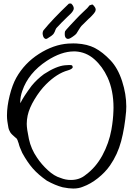

<svg xmlns="http://www.w3.org/2000/svg" viewBox="-20 -1090 774 1115"><path d="M379.9 -1068.8Q389.2 -1070.8 394 -1068.8Q402.8 -1061 406.2 -1051.8Q411.6 -1039.1 403.8 -1027.3Q403.3 -1026.4 400.9 -1022.7Q398.4 -1019 397.5 -1018.1Q395 -1014.6 390.6 -1010.3Q386.2 -1005.9 380.6 -1000.7Q375 -995.6 372.6 -993.2Q368.2 -989.3 337.4 -958.5Q322.8 -942.9 322.3 -942.4Q307.6 -927.7 305.7 -924.3Q302.7 -919.4 302.2 -917Q299.8 -911.6 297.9 -905.8Q292.5 -894.5 288.1 -890.1Q284.2 -885.7 277.8 -881.3Q265.1 -872.1 254.4 -866.2Q246.6 -861.8 240.2 -866.2Q233.9 -870.6 231.4 -877.4Q227.5 -887.7 227.5 -896.5Q227.5 -904.8 231.9 -913.1Q285.2 -978.5 379.9 -1068.8ZM496.6 -1054.7Q497.1 -1056.2 499 -1058.1Q500 -1058.1 503.4 -1060.1Q506.8 -1062 509.8 -1062Q511.2 -1063.5 518.1 -1063.5Q518.6 -1062 522.5 -1059.1Q523.9 -1057.1 525.4 -1055.7Q526.9 -1054.2 527.8 -1052.7Q528.8 -1051.3 530.3 -1049.3Q533.2 -1044.9 533.7 -1043.5Q537.1 -1034.7 535.2 -1031.2Q534.2 -1021.5 524.4 -1010.7Q520.5 -1005.4 513.7 -998.8Q506.8 -992.2 503.9 -988.8Q502 -986.8 500 -985.1Q498 -983.4 497.1 -982.9L496.1 -981.9Q460.4 -947.3 452.6 -939Q446.3 -931.6 436.5 -915.5L423.8 -895Q419.4 -888.7 402.3 -877L391.6 -870.1Q375 -859.4 364.7 -867.7Q356 -874.5 356 -892.1Q356 -897.9 356.4 -900.9Q356 -902.8 357.4 -906.2L358.4 -909.7Q358.9 -909.7 360.4 -911.6Q361.8 -913.6 363.3 -915.5L364.7 -917.5Q378.9 -933.6 387.7 -942.9Q403.3 -960.4 417.5 -974.6Q433.6 -990.7 441.4 -999.5Q442.9 -1001 446.3 -1004.2Q449.7 -1007.3 456.1 -1013.7Q462.4 -1020 468.8 -1025.9Q491.2 -1045.9 496.6 -1054.7ZM376 -836.9Q393.1 -837.9 405.8 -837.9L424.3 -837.4Q487.3 -834 531.7 -810.8Q576.2 -787.6 621.6 -739.7Q664.6 -694.3 689 -618.9Q713.4 -543.5 713.4 -471.7Q713.4 -457 712.4 -443.4Q704.1 -347.7 683.6 -270.3Q663.1 -192.9 618.7 -128.9Q591.3 -89.4 548.6 -55.4Q505.9 -21.5 462.4 -5.9Q437.5 4.9 405.3 4.9Q379.9 4.9 343.8 -2.4Q300.8 -13.7 252.4 -40.5Q202.6 -75.2 170.9 -111.3Q139.2 -147.5 109.4 -201.7Q91.8 -239.7 88.4 -257.3Q86.9 -260.3 85 -266.4Q83 -272.5 81.8 -276.1Q80.6 -279.8 77.4 -284.2Q74.2 -288.6 69.8 -291Q66.9 -293.9 57.9 -301.8Q48.8 -309.6 43.7 -315.9Q38.6 -322.3 35.6 -329.6Q31.2 -337.4 29.1 -347.2Q26.9 -356.9 25.4 -368.9Q23.9 -380.9 22.5 -387.2Q20.5 -401.9 20.5 -419.4Q20.5 -472.2 36.1 -534.9Q51.8 -597.7 74.7 -638.7Q122.1 -723.1 206.1 -776.9Q291 -831.1 376 -836.9ZM252 -736.8Q145 -666.5 109.4 -562Q97.7 -528.3 97.7 -499.5Q97.7 -495.1 98.1 -490.7Q116.2 -528.3 163.6 -591.8Q194.8 -629.9 235.4 -659.7Q306.6 -706.1 356.9 -710.9Q368.2 -712.4 381.3 -712.4Q387.2 -712.4 391.6 -711.9Q403.3 -711.9 401.9 -696.8Q395.5 -687.5 374 -681.2Q310.5 -663.6 247.1 -600.1Q211.9 -564.9 180.9 -513.7Q149.9 -462.4 140.6 -419.4Q135.3 -394 135.3 -370.6Q135.3 -342.3 147.9 -282.7Q160.2 -225.1 194.8 -174.8Q220.7 -135.7 258.1 -101.3Q295.4 -66.9 332 -56.6Q360.4 -44.9 391.6 -44.9Q441.9 -44.9 477.1 -74.2Q536.1 -117.2 574.5 -187.7Q612.8 -258.3 627 -336.9Q637.2 -395 638.7 -445.8Q639.2 -455.1 639.2 -463.9Q639.2 -564.9 604.5 -640.6Q575.2 -704.1 527.6 -746.1Q480 -788.1 417 -791.5Q413.1 -791.5 409.2 -791.5Q335.9 -791.5 252 -736.8Z"/></svg>

Font: Avessa
Style: Medium
Weight: 500
Designer: Arman Khorramak
Foundry: Arman Khorramak
Version: Version 1.000; ttfautohint (v1.8.1)